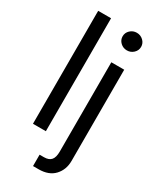

<svg xmlns="http://www.w3.org/2000/svg" viewBox="-233 -798 881 1071"><g transform="rotate(30 207.5 -262.0)"><path d="M145.5 -727.5V0H62.5V-727.5ZM269.5 -515.6H352.5V72.3Q352.5 128.4 317.4 166.3Q282.2 204.1 216.8 204.1H180.7V130.9H209Q240.7 130.9 255.1 113.8Q269.5 96.7 269.5 59.6ZM311 -616.2Q286.6 -616.2 269 -632.8Q251.5 -649.4 251.5 -672.9Q251.5 -696.3 269 -712.9Q286.6 -729.5 311 -729.5Q335.4 -729.5 353 -712.9Q370.6 -696.3 370.6 -672.9Q370.6 -649.4 353 -632.8Q335.4 -616.2 311 -616.2Z"/></g></svg>

Font: Inter Display
Style: Regular
Weight: 400
Designer: Rasmus Andersson
Foundry: rsms
Version: Version 4.000;git-37864ae